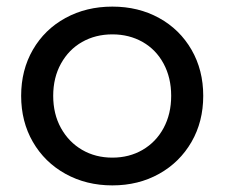

<svg xmlns="http://www.w3.org/2000/svg" viewBox="-20 -555 681 581"><path d="M178 -29C220 -5.7 267.3 6 320 6C372.7 6 419.8 -5.7 461.5 -29C503.2 -52.3 535.8 -84.5 559.5 -125.5C583.2 -166.5 595 -213 595 -265C595 -317 583.2 -363.5 559.5 -404.5C535.8 -445.5 503.2 -477.5 461.5 -500.5C419.8 -523.5 372.7 -535 320 -535C267.3 -535 220 -523.5 178 -500.5C136 -477.5 103.2 -445.5 79.5 -404.5C55.8 -363.5 44 -317 44 -265C44 -213 55.8 -166.5 79.5 -125.5C103.2 -84.5 136 -52.3 178 -29ZM411.5 -101.5C384.5 -85.8 354 -78 320 -78C286 -78 255.5 -85.8 228.5 -101.5C201.5 -117.2 180.2 -139.2 164.5 -167.5C148.8 -195.8 141 -228.3 141 -265C141 -301.7 148.8 -334.2 164.5 -362.5C180.2 -390.8 201.5 -412.7 228.5 -428C255.5 -443.3 286 -451 320 -451C354 -451 384.5 -443.3 411.5 -428C438.5 -412.7 459.7 -390.8 475 -362.5C490.3 -334.2 498 -301.7 498 -265C498 -228.3 490.3 -195.8 475 -167.5C459.7 -139.2 438.5 -117.2 411.5 -101.5Z"/></svg>

Font: ICO Headline
Style: Regular
Weight: 500
Designer: Julieta Ulanovsky
Foundry: Julieta Ulanovsky
Version: Version 7.200